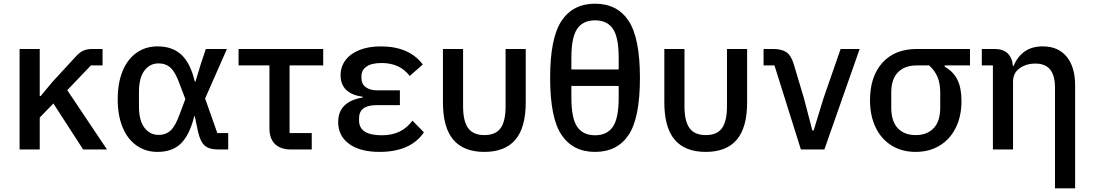

<svg xmlns="http://www.w3.org/2000/svg" viewBox="-20 -809 5916 1039"><path d="M269 -249 195 -173V0H86V-544H195V-289H200L263 -365L391 -504Q411 -526 431 -535Q451 -544 482 -544H535V-455H472L344 -321L559 0H430Z M1163 0Q1112 0 1088 -21Q1064 -42 1052 -95L1034 -180H1031Q1007 -81 960.5 -34Q914 13 832 13Q768 13 719 -21.5Q670 -56 643.5 -120Q617 -184 617 -272Q617 -360 643.5 -424.5Q670 -489 719 -523.5Q768 -558 832 -558Q914 -558 962.5 -512Q1011 -466 1034 -368H1038L1068 -467L1094 -544H1208L1090 -276L1156 -89H1215V0ZM953 -193 983 -273 953 -352Q930 -417 904 -441.5Q878 -466 838 -466Q791 -466 761.5 -427Q732 -388 732 -312V-233Q732 -157 761.5 -118Q791 -79 838 -79Q878 -79 904 -103.5Q930 -128 953 -193Z M1556 0Q1498 0 1468 -29.5Q1438 -59 1438 -115V-455H1271V-544H1729V-455H1547V-89H1667V0Z M2274 -93Q2202 13 2034 13Q1928 13 1869 -30.5Q1810 -74 1810 -148Q1810 -205 1844 -238Q1878 -271 1942 -281V-286Q1884 -293 1853.5 -322.5Q1823 -352 1823 -402Q1823 -447 1849 -482.5Q1875 -518 1924.5 -538Q1974 -558 2041 -558Q2194 -558 2268 -460L2197 -398Q2144 -468 2045 -468Q1990 -468 1963 -448.5Q1936 -429 1936 -398V-386Q1936 -355 1959 -337.5Q1982 -320 2024 -320H2144V-240H2018Q1923 -240 1923 -169V-157Q1923 -77 2046 -77Q2101 -77 2141.5 -96.5Q2182 -116 2212 -156Z M2486 -234Q2486 -153 2513.5 -115.5Q2541 -78 2601 -78Q2662 -78 2689 -115.5Q2716 -153 2716 -234V-544H2825V-255Q2825 -119 2769 -53Q2713 13 2601 13Q2489 13 2433 -53Q2377 -119 2377 -255V-544H2486Z M3443 -388Q3443 -170 3381.5 -78.5Q3320 13 3200 13Q3081 13 3019 -78.5Q2957 -170 2957 -388Q2957 -604 3019 -696.5Q3081 -789 3200 -789Q3320 -789 3381.5 -696.5Q3443 -604 3443 -388ZM3072 -433H3328V-497Q3328 -608 3296.5 -653.5Q3265 -699 3200 -699Q3135 -699 3103.5 -653Q3072 -607 3072 -497ZM3328 -280V-344H3072V-280Q3072 -169 3103.5 -123Q3135 -77 3200 -77Q3265 -77 3296.5 -123Q3328 -169 3328 -280Z M3684 -234Q3684 -153 3711.5 -115.5Q3739 -78 3799 -78Q3860 -78 3887 -115.5Q3914 -153 3914 -234V-544H4023V-255Q4023 -119 3967 -53Q3911 13 3799 13Q3687 13 3631 -53Q3575 -119 3575 -255V-544H3684Z M4441 0H4314L4171 -455H4112V-544H4163Q4210 -544 4235.5 -526.5Q4261 -509 4275 -463L4330 -279L4376 -103H4383L4437 -279L4529 -544H4632Z M5092 -448Q5139 -422 5161 -377.5Q5183 -333 5183 -262Q5183 -181 5152.5 -118.5Q5122 -56 5065.5 -21.5Q5009 13 4935 13Q4861 13 4805 -21.5Q4749 -56 4718.5 -119.5Q4688 -183 4688 -266Q4688 -395 4755 -469.5Q4822 -544 4942 -544H5229V-455H5092ZM4942 -455Q4875 -455 4839 -417.5Q4803 -380 4803 -309V-226Q4803 -153 4838 -115.5Q4873 -78 4935 -78Q4997 -78 5032.5 -115.5Q5068 -153 5068 -226V-309Q5068 -357 5053.5 -392Q5039 -427 5008 -455Z M5353 0V-455H5293V-544H5362Q5408 -544 5433 -520Q5458 -496 5461 -453H5466Q5485 -502 5524.5 -530Q5564 -558 5623 -558Q5706 -558 5752 -502.5Q5798 -447 5798 -346V210H5689V-334Q5689 -400 5663 -432.5Q5637 -465 5583 -465Q5533 -465 5497.5 -439.5Q5462 -414 5462 -367V0Z"/></svg>

Font: IBM Plex Sans JP Medm
Style: Regular
Weight: 500
Designer: Mike Abbink; Paul van der Laan; Pieter van Rosmalen; Wujin Sim; Yejin Wi; Jinhee Kim; Boomi Park; Yona Kim; Kichan Ma
Foundry: Sandoll Inc.
Version: Version 1.002